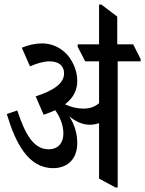

<svg xmlns="http://www.w3.org/2000/svg" viewBox="-20 -819 639 845"><path d="M214 -79C278 -79 320 -120 320 -189C320 -230 309 -269 285 -307C313 -284 343 -270 376 -270C390 -270 404 -273 416 -277V-33L488 6H498V-549H599V-559L566 -624H496V-746L426 -799H416V-624H322V-613L355 -549H416V-365C399 -350 377 -341 347 -341C320 -341 291 -348 266 -360C303 -388 320 -422 320 -463C320 -507 302 -548 276 -578C248 -609 209 -628 166 -628C134 -628 105 -621 76 -609L112 -527C144 -541 174 -549 198 -549C238 -549 262 -530 262 -496C262 -453 218 -421 137 -395L172 -314C191 -320 207 -327 223 -334C244 -305 259 -268 259 -232C259 -191 237 -162 194 -162C128 -162 91 -227 56 -333L10 -317C48 -190 104 -79 214 -79Z"/></svg>

Font: Noto Serif Devanagari ExtraCondensed Medium
Style: Regular
Weight: 500
Width: 2
Designer: Universal Thirst, Indian Type Foundry and the Monotype Design Team
Foundry: Monotype Imaging Inc.
Version: Version 2.004